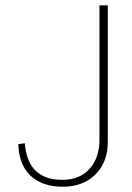

<svg xmlns="http://www.w3.org/2000/svg" viewBox="-20 -690 498 722"><path d="M385.3 -669.9H354V-163.1Q354 -130.9 344.7 -103.5Q335.4 -76.2 317.9 -56.2Q300.3 -36.1 274.4 -24.9Q248.5 -13.7 214.8 -13.7Q177.2 -13.7 151.4 -24.2Q125.5 -34.7 108.9 -53.2Q92.3 -71.8 84 -96.9Q75.7 -122.1 73.2 -151.4L48.8 -147.9Q49.8 -111.3 60.8 -81.8Q71.8 -52.2 92.8 -31.2Q113.8 -10.3 144.8 1Q175.8 12.2 216.8 12.2Q253.4 12.2 284.2 0.7Q314.9 -10.7 337.4 -32.5Q359.9 -54.2 372.6 -85Q385.3 -115.7 385.3 -154.3Z"/></svg>

Font: SaysetthaMai Thin
Style: Regular
Weight: 100
Designer: John M. Durdin
Foundry: Lao Script for Windows
Version: Version 1.101